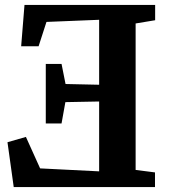

<svg xmlns="http://www.w3.org/2000/svg" viewBox="-20 -763 693 783"><path d="M533.1 -70 612.1 -59.9V0H36L10.5 -183L85.7 -204.6L143.6 -76.3L384.3 -64.2V-349.1L246.6 -346.5L231 -259.6H166.7V-502.3H231L247.3 -420.4L384.3 -417.4V-682.3L169.5 -673.6L137.4 -574.3H66.3L79.9 -743H612.7V-680.5L533.1 -667.3Z"/></svg>

Font: Merriweather Light
Style: Regular
Weight: 300
Designer: Eben Sorkin
Foundry: Eben Sorkin
Version: Version 2.100